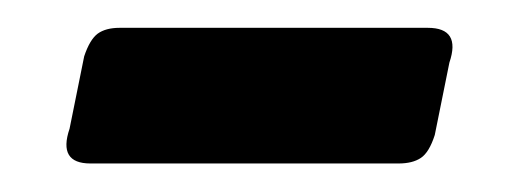

<svg xmlns="http://www.w3.org/2000/svg" viewBox="-20 -337 372 138"><path d="M287.5 -317Q311.5 -317 303 -292L292.5 -240Q288.5 -227.5 282.5 -223.5Q276.5 -219.5 266.5 -219.5H45Q21.5 -219.5 30 -244.5L40.5 -296.5Q44.5 -308.5 50.2 -312.8Q56 -317 66 -317Z"/></svg>

Font: Fraunces 72pt
Style: Bold
Weight: 700
Version: Version 1.000;[b76b70a41]